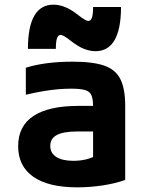

<svg xmlns="http://www.w3.org/2000/svg" viewBox="-20 -795 640 825"><path d="M312 10Q188 10 123 -35.5Q58 -81 58 -167Q58 -253 123.5 -296.5Q189 -340 317 -340H441V-230H311Q253 -230 224.5 -215Q196 -200 196 -168Q196 -137 222 -120.5Q248 -104 296 -104Q325 -104 351.5 -110.5Q378 -117 400 -131L380 -58V-336Q380 -369 373 -385.5Q366 -402 345.5 -408Q325 -414 286 -414Q258 -414 229.5 -411.5Q201 -409 167.5 -403.5Q134 -398 91 -388V-504Q132 -517 183 -523.5Q234 -530 292 -530Q379 -530 428 -513Q477 -496 497.5 -454.5Q518 -413 518 -340V-22Q478 -7 422.5 1.5Q367 10 312 10ZM390 -575Q367 -575 341 -585Q315 -595 281 -622Q267 -633 256.5 -639Q246 -645 241 -645Q230 -645 225 -631Q220 -617 220 -585H100Q100 -680 127.5 -727.5Q155 -775 210 -775Q233 -775 259 -765Q285 -755 319 -728Q333 -717 343.5 -711Q354 -705 359 -705Q370 -705 375 -719Q380 -733 380 -765H500Q500 -671 472.5 -623Q445 -575 390 -575Z"/></svg>

Font: M PLUS Code Latin Expanded
Style: Bold
Weight: 700
Width: 7
Designer: Coji Morishita
Foundry: UNDERFOREST DESIGN
Version: Version 1.002; ttfautohint (v1.8.3)